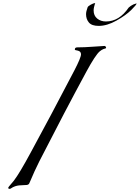

<svg xmlns="http://www.w3.org/2000/svg" viewBox="-20 -1164 885 1216"><path d="M605 -1000Q561 -1000 543 -1021.5Q525 -1043 525 -1074Q525 -1091 535 -1118Q538 -1125 555 -1134.5Q572 -1144 581 -1144L583 -1142L580 -1136Q578 -1129 575.5 -1118.5Q573 -1108 573 -1098Q573 -1065 595.5 -1046.5Q618 -1028 651 -1028Q735 -1028 795 -1116Q808 -1128 825 -1136Q840 -1142 843 -1142H845Q845 -1134 811 -1100.5Q777 -1067 717.5 -1033.5Q658 -1000 605 -1000ZM229 -142Q201 -87 166 -4Q162 6 149 7.5Q136 9 112.5 9.5Q89 10 70 18Q60 22 53 27Q46 32 42 32Q32 32 32 26Q32 23 38.5 15Q45 7 55 -4.5Q65 -16 68 -20Q104 -67 174 -197Q294 -417 451 -718Q493 -799 493 -820Q493 -838 474 -843Q471 -844 465 -845Q459 -846 456.5 -847Q454 -848 454 -851Q454 -864 470 -864Q514 -864 573.5 -868.5Q633 -873 642 -873Q646 -873 649 -869Q652 -865 652 -862Q652 -858 648.5 -857.5Q645 -857 634.5 -853Q624 -849 612 -839Q585 -817 527 -710Q392 -461 229 -142Z"/></svg>

Font: Miama Nueva
Style: Medium
Weight: 400
Italic angle: -28°
Version: Version 1.0